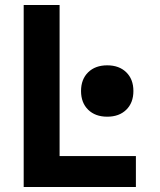

<svg xmlns="http://www.w3.org/2000/svg" viewBox="-20 -750 640 770"><path d="M75 0V-730H219V-124H525V0ZM410 -282Q362 -282 333.5 -310Q305 -338 305 -385Q305 -432 333.5 -460Q362 -488 410 -488Q458 -488 486.5 -460Q515 -432 515 -385Q515 -338 486.5 -310Q458 -282 410 -282Z"/></svg>

Font: M PLUS Code Latin Expanded
Style: Bold
Weight: 700
Width: 7
Designer: Coji Morishita
Foundry: UNDERFOREST DESIGN
Version: Version 1.002; ttfautohint (v1.8.3)